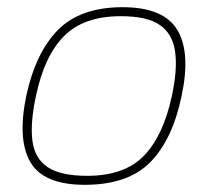

<svg xmlns="http://www.w3.org/2000/svg" viewBox="-20 -504 592 534"><path d="M216 10Q101 10 64.5 -53Q28 -116 53 -237Q79 -358 141.5 -421Q204 -484 321 -484Q435 -484 473 -421Q511 -358 485 -237Q460 -116 398 -53Q336 10 216 10ZM222 -15Q326 -15 380 -70.5Q434 -126 458 -237Q474 -311 467 -360.5Q460 -410 424.5 -434.5Q389 -459 316 -459Q213 -459 158 -403.5Q103 -348 80 -237Q64 -163 70 -113.5Q76 -64 112 -39.5Q148 -15 222 -15Z"/></svg>

Font: Kanit Thin
Style: Italic
Weight: 250
Italic angle: -12°
Designer: Katatrad Team
Foundry: CadsonDemak
Version: Version 2.000; ttfautohint (v1.8.3)